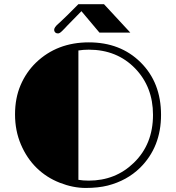

<svg xmlns="http://www.w3.org/2000/svg" viewBox="-20 -906 857 935"><path d="M155.3 -601.1Q257.8 -699.7 412.6 -699.7Q566.4 -699.7 664.6 -602.5Q764.2 -503.9 764.2 -346.7Q764.2 -189.9 662.1 -88.9Q598.1 -26.4 504.9 -2.4Q458.5 9.3 397.2 9.3Q335.9 9.3 271.5 -15.9Q207 -41 158.7 -88.1Q110.4 -135.3 81.8 -202.4Q53.2 -269.5 53.2 -348.9Q53.2 -428.2 80.3 -491.5Q107.4 -554.7 155.3 -601.1ZM412.1 -664.1Q385.3 -664.1 361.8 -660.2V-30.3Q384.3 -26.4 412.1 -26.4Q542.5 -26.4 631.8 -113.3Q725.1 -203.6 725.1 -346.7Q725.1 -482.9 637.7 -573.2Q549.3 -664.1 412.1 -664.1ZM295.9 -768.6 281.2 -753.9Q270.5 -743.2 262.2 -743.2Q253.9 -743.2 248.8 -748.3Q243.7 -753.4 243.7 -760.3Q243.7 -772.9 263.7 -790Q270 -796.4 279.8 -804.9Q289.6 -813.5 308.1 -832L361.8 -885.7H486.3L614.7 -747.1H464.4L376.5 -851.6Q315.4 -790 307.6 -781.2Q299.8 -772.5 295.9 -768.6Z"/></svg>

Font: Limelight
Style: Regular
Weight: 400
Designer: Nicole Fally
Foundry: Nicole Fally
Version: Version 1.002